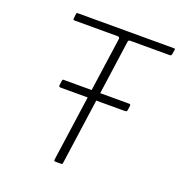

<svg xmlns="http://www.w3.org/2000/svg" viewBox="-133 -855 908 968"><g transform="rotate(20 321.0 -371.0)"><path d="M524 -370Q523 -364 520 -362Q517 -360 510 -360H167Q161 -360 159 -363Q157 -366 158 -371L161 -394Q162 -399 163 -400.5Q164 -402 168 -402H520Q524 -402 526 -399.5Q528 -397 527 -393ZM113 -736Q114 -740 115 -741Q116 -742 120 -742H637Q641 -742 642 -740Q643 -738 642 -734L638 -710Q637 -706 635 -704Q633 -702 628 -702H417Q411 -702 408.5 -700Q406 -698 405 -692L309 -9Q308 -3 306.5 -1.5Q305 0 300 0H271Q265 0 263.5 -2.5Q262 -5 263 -11L359 -690Q360 -702 348 -702H117Q109 -702 110 -710Z"/></g></svg>

Font: Libre Franklin Thin Thin
Style: Italic
Weight: 250
Italic angle: -8°
Version: Version 3.000